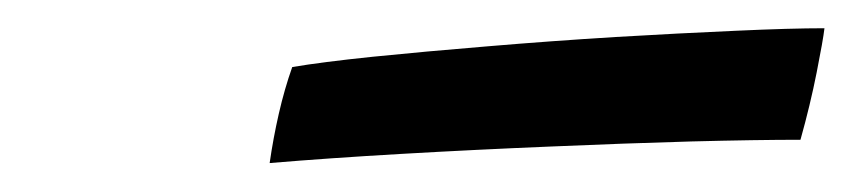

<svg xmlns="http://www.w3.org/2000/svg" viewBox="-20 -702 604 136"><path d="M547 -603Q516 -603 469.5 -601.8Q423 -600.5 369.8 -598.2Q316.5 -596 264.5 -593Q212.5 -590 171 -586.5Q173.5 -604 177.5 -621.5Q181.5 -639 187 -654.5Q207.5 -658 244 -661.8Q280.5 -665.5 325.5 -669.2Q370.5 -673 416.2 -675.8Q462 -678.5 501 -680.2Q540 -682 564 -682Q563 -673.5 558.5 -650.8Q554 -628 547 -603Z"/></svg>

Font: Grandstander Thin Medium
Style: Italic
Weight: 500
Italic angle: -15°
Version: Version 1.200